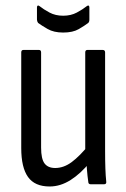

<svg xmlns="http://www.w3.org/2000/svg" viewBox="-20 -668 458 696"><path d="M160 8Q106 8 81.5 -26.5Q57 -61 57 -131V-478Q57 -487 65 -487H121Q129 -487 129 -478V-133Q129 -92 141.5 -75.5Q154 -59 180 -59Q211 -59 240 -80.5Q269 -102 304 -145L307 -81Q273 -39 236 -15.5Q199 8 160 8ZM309 0Q300 0 300 -9Q297 -29 295 -55Q293 -81 293 -98L289 -116V-478Q289 -487 297 -487H352Q361 -487 361 -478V-121Q361 -84 362 -57Q363 -30 365 -11Q367 0 357 0ZM209 -550Q175 -550 152.5 -563Q130 -576 118 -585Q114 -591 114 -597V-641Q114 -646 116.5 -647.5Q119 -649 123 -646Q138 -634 159.5 -622.5Q181 -611 209 -611Q237 -611 258.5 -622.5Q280 -634 295 -646Q299 -649 301.5 -647.5Q304 -646 304 -641V-597Q304 -589 300 -585Q287 -575 265.5 -562.5Q244 -550 209 -550Z"/></svg>

Font: Sofia Sans Condensed
Style: Regular
Weight: 400
Designer: Botio Nikoltchev, Ani Petrova
Foundry: lettersoup
Version: Version 4.100